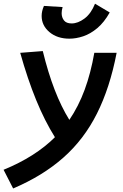

<svg xmlns="http://www.w3.org/2000/svg" viewBox="-71 -809 677 1059"><path d="M1.5 230.5 -51.3 127.4Q124 55.7 231.9 -52.2Q175.8 -141.6 128.4 -257.3Q81.1 -373 40.5 -517.6L165 -527.3Q222.7 -290.5 311.5 -147.9Q362.3 -222.7 396 -314.2Q429.7 -405.8 449.2 -517.6H572.3Q535.2 -324.7 463.6 -182.4Q392.1 -40 278.3 60.5Q164.6 161.1 1.5 230.5ZM312 -595.7Q245.1 -595.7 201.9 -631.8Q158.7 -668 158.7 -721.2Q158.7 -748 171.4 -776.4L274.4 -770Q269 -751.5 269 -736.3Q269 -712.9 282 -696.3Q294.9 -679.7 324.2 -679.7Q358.9 -679.7 395.3 -707Q431.6 -734.4 453.1 -788.6L534.2 -740.2Q503.4 -685.5 465.6 -653.8Q427.7 -622.1 388.2 -608.9Q348.6 -595.7 312 -595.7Z"/></svg>

Font: Cascadia Code NF SemiBold
Style: Italic
Weight: 600
Italic angle: -10°
Monospace: yes
Designer: Aaron Bell
Foundry: Saja Typeworks
Version: Version 2404.023; ttfautohint (v1.8.4)